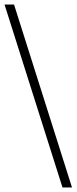

<svg xmlns="http://www.w3.org/2000/svg" viewBox="-23 -740 338 848"><path d="M253 88 -3 -720H39L295 88Z"/></svg>

Font: Mukta Vaani ExtraLight
Style: Regular
Weight: 275
Designer: Noopur Datye, Girish Dalvi, Yashodeep Gholap, Pallavi Karambelkar
Foundry: Ek Type
Version: Version 2.538;PS 1.000;hotconv 16.6.51;makeotf.lib2.5.65220;